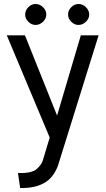

<svg xmlns="http://www.w3.org/2000/svg" viewBox="-20 -689 533 962"><path d="M160 161Q172 152 182 138.5Q192 125 196 110L229 0L14 -512H105L266 -110L385 -512H474L272 136Q264 161 248 184.5Q232 208 211 222Q161 255 81 253L70 178Q133 180 160 161ZM106 -616Q106 -637 122 -653Q138 -669 158 -669Q179 -669 195.5 -653Q212 -637 212 -616Q212 -596 195.5 -580Q179 -564 158 -564Q138 -564 122 -580Q106 -596 106 -616ZM321 -616Q321 -637 337 -653Q353 -669 373 -669Q394 -669 410.5 -653Q427 -637 427 -616Q427 -596 410.5 -580Q394 -564 373 -564Q353 -564 337 -580Q321 -596 321 -616Z"/></svg>

Font: Bellota Text
Style: Bold
Weight: 700
Designer: Kemie Guaida
Foundry: Kemie Guaida
Version: Version 4.001